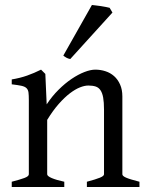

<svg xmlns="http://www.w3.org/2000/svg" viewBox="-20 -747 592 767"><path d="M327.1 0V-21Q362.3 -30.3 378.9 -37.1Q395.5 -43.9 395.5 -50.8V-309.1Q395.5 -338.9 392.1 -357.4Q388.7 -376 381.3 -386.7Q374 -397.5 362.1 -401.4Q350.1 -405.3 333 -405.3Q317.9 -405.3 299.3 -397.9Q280.8 -390.6 259.5 -374.5Q238.3 -358.4 215.1 -332.3Q191.9 -306.2 168.5 -268.1V-50.8Q168.5 -43.5 186.8 -35.6Q205.1 -27.8 236.8 -21V0H26.9V-21Q59.1 -29.3 77.1 -35.9Q95.2 -42.5 95.2 -50.8V-347.2Q95.2 -366.2 93.8 -377.4Q92.3 -388.7 85.7 -395Q79.1 -401.4 65.4 -404.3Q51.8 -407.2 26.9 -410.2V-429.7Q60.1 -435.1 88.4 -445.1Q116.7 -455.1 144 -468.8L161.1 -451.7L166.5 -330.1Q188 -362.8 213.9 -388.4Q239.7 -414.1 266.1 -431.9Q292.5 -449.7 317.1 -459.2Q341.8 -468.8 360.8 -468.8Q381.8 -468.8 401.4 -462.4Q420.9 -456.1 435.8 -442.9Q450.7 -429.7 459.7 -409.4Q468.8 -389.2 468.8 -361.8V-50.8Q468.8 -43.9 483.6 -37.4Q498.5 -30.8 537.1 -21V0ZM260.7 -511.2Q252 -512.7 245.1 -516.6Q238.3 -520.5 232.9 -524.9L347.2 -727.1Q353 -726.6 362.5 -725.3Q372.1 -724.1 382.6 -722.7Q393.1 -721.2 402.8 -719.2Q412.6 -717.3 418 -715.8L429.2 -696.8Z"/></svg>

Font: Gentium Unicode
Style: Regular
Weight: 400
Version: Version 1.009